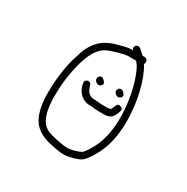

<svg xmlns="http://www.w3.org/2000/svg" viewBox="-98 -471 529 543"><g transform="rotate(30 167.0 -199.5)"><path d="M201 -169H217C235 -169 244 -175 250 -189C253 -198 259 -208 248 -212C242 -215 237 -213 234 -206C233 -204 229 -192 227 -192C224 -191 220 -190 217 -190H201C189 -190 184 -192 171 -192C154 -192 147 -207 143 -220C140 -235 120 -229 123 -216C126 -192 144 -171 171 -171C183 -171 188 -169 201 -169ZM217 -237C222 -232 229 -228 236 -235C243 -242 237 -247 232 -252C222 -262 208 -247 217 -237ZM152 -239C157 -234 164 -230 171 -237C178 -244 172 -249 167 -254C157 -265 143 -249 152 -239ZM221 -346C226 -340 232 -332 236 -322C251 -289 263 -233 263 -185C263 -146 257 -116 246 -90C242 -80 225 -50 217 -46C208 -41 192 -36 178 -35C163 -34 117 -44 108 -49C80 -62 73 -95 71 -134C71 -163 72 -190 77 -217C85 -262 98 -312 133 -329C140 -333 182 -346 193 -346ZM245 -349C246 -351 247 -353 247 -356C247 -362 243 -367 237 -367H230C224 -373 219 -377 213 -382C203 -391 189 -377 199 -367H193C186 -367 175 -365 158 -360C105 -348 82 -320 68 -269C55 -230 50 -184 50 -134C54 -62 74 -31 138 -19C168 -12 182 -12 206 -19C230 -26 233 -29 248 -50C271 -86 284 -125 284 -185C284 -245 268 -312 245 -349Z"/></g></svg>

Font: Be Happy
Style: Regular
Weight: 500
Designer: Mew Too
Foundry: Cannot Into Space Fonts
Version: Version 0.9977